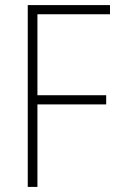

<svg xmlns="http://www.w3.org/2000/svg" viewBox="-20 -734 540 754"><path d="M89 0H127V-324H397V-360H127V-678H412V-714H89Z"/></svg>

Font: Noto Sans Mono ExtraCondensed ExtraLight
Style: Regular
Weight: 200
Width: 2
Designer: Monotype Design Team
Foundry: Monotype Imaging Inc.
Version: Version 2.014